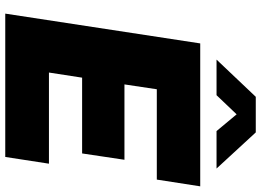

<svg xmlns="http://www.w3.org/2000/svg" viewBox="-148 -820 969 712"><g transform="rotate(90 336.0 -464.5)"><path d="M31 0 141.5 -723H671.5L646.5 -562H311.5L293.5 -442H573L549.5 -285H268.5L249.5 -162H587.5L562.5 0ZM201.5 -783.5 339.5 -929H471.5L605.5 -783.5H466.5L404.5 -858L333.5 -783.5Z"/></g></svg>

Font: Public Sans Black
Style: Italic
Weight: 900
Italic angle: -8°
Designer: The Public Sans project authors (U.S. Web Design System). Libre Franklin designed by Pablo Impallari and Rodrigo Fuenzal
Version: Version 1.007; ttfautohint (v1.8.1) -l 8 -r 50 -G 200 -x 14 